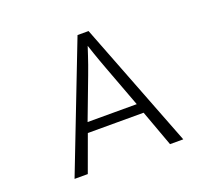

<svg xmlns="http://www.w3.org/2000/svg" viewBox="-132 -943 1265 1145"><g transform="rotate(-20 500.0 -370.0)"><path d="M845 30 535 -770H465L155 30H239L323 -200H677L761 30ZM656 -262H344L443 -524C472 -599 498 -685 500 -689C502 -682 528 -604 557 -527Z"/></g></svg>

Font: LINE Seed JP App_OTF Regular
Style: Regular
Weight: 400
Designer: LY Corporation & Fontrix & Fontworks
Version: Version 1.002